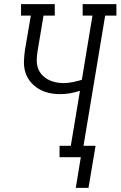

<svg xmlns="http://www.w3.org/2000/svg" viewBox="-20 -755 579 922"><path d="M344 147 368 0H266V-55H320L364 -319Q340 -311 316 -307Q292 -303 268 -303Q240 -303 214 -309Q188 -315 165.5 -328.5Q143 -342 126.5 -362Q110 -382 102 -407.5Q94 -433 95 -460.5Q96 -488 100 -516L128 -680H81V-735H243V-680H189L160 -507Q157 -487 156.5 -467Q156 -447 162 -429Q168 -411 180.5 -397Q193 -383 209 -374Q225 -365 244.5 -360.5Q264 -356 284 -356Q306 -356 328.5 -360.5Q351 -365 373 -372L424 -680H377V-735H539V-680H485L381 -55H439L405 147Z"/></svg>

Font: Iosevka Slab Light Oblique
Style: Regular
Weight: 300
Italic angle: -9°
Monospace: yes
Designer: Belleve Invis
Foundry: Belleve Invis
Version: Version 11.1.1; ttfautohint (v1.8.3)